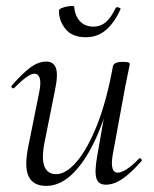

<svg xmlns="http://www.w3.org/2000/svg" viewBox="-20 -597 505 630"><path d="M131.8 13Q89 13 73.9 -18.3Q58.8 -49.6 73.4 -119L109.2 -297Q115 -327.6 110.1 -341.4Q105.2 -355.2 93 -355.2Q82.2 -355.2 65.2 -342.8Q48.2 -330.4 27.4 -309Q23.4 -305 19.4 -309Q15.4 -313 19.4 -317Q52.2 -355 79 -375Q105.8 -395 131.6 -395Q156 -395 163.7 -373.2Q171.4 -351.4 159.6 -297L127.8 -138Q115.4 -80.4 125 -53Q134.6 -25.6 164.4 -25.6Q196.6 -25.6 231.9 -66.8Q267.2 -108 298.6 -187.1Q330 -266.2 350.4 -378.8L362.8 -377.8Q343 -261.4 307.6 -173.2Q272.2 -85 227.2 -36Q182.2 13 131.8 13ZM327.2 9Q302.4 9 296.1 -12.7Q289.8 -34.4 299.2 -86.6L350.4 -378.8Q353 -394 382.4 -394Q396.8 -394 401.3 -392.2Q405.8 -390.4 405.8 -387.6Q405.8 -384.4 400.8 -361.2Q395.8 -338 390.8 -312L349.8 -89Q340 -30.4 366.4 -30.4Q378 -30.4 396.1 -42Q414.2 -53.6 435.6 -76Q438.6 -80 443 -75.5Q447.4 -71 443.6 -67.8Q409.2 -28.8 381.5 -9.9Q353.8 9 327.2 9ZM261.8 -474.8Q217 -474.8 195.2 -501.6Q173.4 -528.4 173.4 -561.4Q173.4 -566.4 181.1 -569.9Q188.8 -573.4 198.5 -575.4Q208.2 -577.4 215.9 -577.4Q223.6 -577.4 223.6 -574.4Q225.8 -545.4 242.3 -527.5Q258.8 -509.6 287.4 -509.6Q309.4 -509.6 326.7 -523.9Q344 -538.2 359.4 -570.4Q362.6 -575.4 369.6 -572.4Q376.6 -569.4 375.6 -567.4Q355.8 -522.8 327.9 -498.8Q300 -474.8 261.8 -474.8Z"/></svg>

Font: Cormorant Garamond Light
Style: Italic
Weight: 300
Italic angle: -10°
Designer: Christian Thalmann (Catharsis Fonts)
Foundry: Catharsis Fonts
Version: Version 4.001